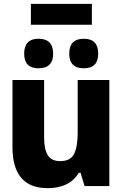

<svg xmlns="http://www.w3.org/2000/svg" viewBox="-20 -970 640 1001"><path d="M229 11Q342 11 391 -69H400L421 0H550V-553H385V-277Q385 -206 366.5 -168Q348 -130 294 -130Q248 -130 229 -161Q210 -192 210 -253V-553H45V-203Q45 11 229 11ZM417 -614Q492 -614 492 -690Q492 -768 417 -768Q341 -768 341 -690Q341 -614 417 -614ZM181 -614Q257 -614 257 -690Q257 -768 181 -768Q106 -768 106 -690Q106 -614 181 -614ZM141 -841V-950H459V-841Z"/></svg>

Font: Noto Sans Mono Extra
Style: Regular
Weight: 800
Designer: Monotype Design Team
Foundry: Monotype Imaging Inc.
Version: Version 1.900